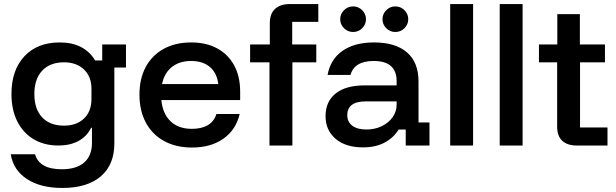

<svg xmlns="http://www.w3.org/2000/svg" viewBox="-20 -720 3046 950"><path d="M288.3 210Q180.8 210 113.3 165.8Q45.8 121.7 33.3 43.3H153.3Q175 117.5 285.8 117.5Q358.3 117.5 396.7 83.8Q435 50 435 -12.5V-87.5H430.8Q410 -45 368.3 -22.5Q326.7 0 269.2 0Q198.3 0 146.2 -31.2Q94.2 -62.5 65.4 -119.6Q36.7 -176.7 36.7 -255Q36.7 -372.5 100.4 -441.2Q164.2 -510 275.8 -510Q337.5 -510 381.2 -487.1Q425 -464.2 450.8 -420.8H485.8V-500H603.3V-385.8H545.8V-10Q545.8 95 478.8 152.5Q411.7 210 288.3 210ZM296.7 -98.3Q359.2 -98.3 395.8 -133.8Q432.5 -169.2 432.5 -229.2V-281.7Q432.5 -340.8 395.4 -376.2Q358.3 -411.7 296.7 -411.7Q227.5 -411.7 188.8 -370.4Q150 -329.2 150 -255Q150 -180 188.8 -139.2Q227.5 -98.3 296.7 -98.3Z M930 10Q850.8 10 792.1 -22.1Q733.3 -54.2 701.7 -113.3Q670 -172.5 670 -251.7Q670 -330.8 701.2 -388.8Q732.5 -446.7 790 -478.3Q847.5 -510 925.8 -510Q1000.8 -510 1055 -480.4Q1109.2 -450.8 1138.8 -396.2Q1168.3 -341.7 1168.3 -266.7V-225H778.3Q785 -156.7 824.2 -119.6Q863.3 -82.5 929.2 -82.5Q977.5 -82.5 1008.3 -100.8Q1039.2 -119.2 1050.8 -155.8H1165.8Q1147.5 -77.5 1085.4 -33.8Q1023.3 10 930 10ZM781.7 -304.2H1060Q1053.3 -359.2 1018.3 -388.8Q983.3 -418.3 925.8 -418.3Q868.3 -418.3 830.8 -388.8Q793.3 -359.2 781.7 -304.2Z M1313.3 0V-411.7H1217.5V-500H1315V-604.2Q1315 -652.5 1341.2 -676.2Q1367.5 -700 1414.2 -700H1555V-611.7H1425.8V-500H1545V-411.7H1426.7V0Z M1775.8 9.2Q1690 9.2 1640.4 -33.3Q1590.8 -75.8 1590.8 -145Q1590.8 -217.5 1640.8 -257.5Q1690.8 -297.5 1784.2 -297.5H1942.5V-318.3Q1942.5 -418.3 1829.2 -418.3Q1733.3 -418.3 1714.2 -349.2H1600.8Q1615 -426.7 1674.6 -468.3Q1734.2 -510 1830 -510Q1937.5 -510 1994.2 -460.4Q2050.8 -410.8 2050.8 -316.7V-114.2H2105V0H1987.5V-79.2H1952.5Q1926.7 -37.5 1882.5 -14.2Q1838.3 9.2 1775.8 9.2ZM1792.5 -79.2Q1835 -79.2 1869.2 -95.8Q1903.3 -112.5 1922.9 -140.4Q1942.5 -168.3 1942.5 -202.5V-218.3H1790Q1698.3 -218.3 1698.3 -150Q1698.3 -116.7 1723.3 -97.9Q1748.3 -79.2 1792.5 -79.2ZM1935.8 -561.7Q1910 -561.7 1891.2 -580.4Q1872.5 -599.2 1872.5 -625Q1872.5 -650.8 1891.2 -669.6Q1910 -688.3 1935.8 -688.3Q1962.5 -688.3 1981.2 -669.6Q2000 -650.8 2000 -625Q2000 -599.2 1981.2 -580.4Q1962.5 -561.7 1935.8 -561.7ZM1727.5 -561.7Q1700.8 -561.7 1682.1 -580.4Q1663.3 -599.2 1663.3 -625Q1663.3 -650.8 1682.1 -669.6Q1700.8 -688.3 1727.5 -688.3Q1753.3 -688.3 1772.1 -669.6Q1790.8 -650.8 1790.8 -625Q1790.8 -599.2 1772.1 -580.4Q1753.3 -561.7 1727.5 -561.7Z M2207.5 0V-700H2320.8V0Z M2452.5 0V-700H2565.8V0Z M2833.3 0Q2787.5 0 2762.1 -23.3Q2736.7 -46.7 2736.7 -94.2V-411.7H2646.7V-500H2737.5V-650H2849.2V-500H2973.3V-411.7H2850V-89.2H2985.8V0Z"/></svg>

Font: Funnel Display Medium
Style: Regular
Weight: 500
Designer: NORD ID, Kristian Moeller
Foundry: Dicotype
Version: Version 1.000